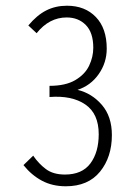

<svg xmlns="http://www.w3.org/2000/svg" viewBox="-20 -640 478 671"><path d="M210 11Q163 11 126.5 -8.5Q90 -28 62 -63L96 -96Q115 -68 140.5 -49Q166 -30 207 -30Q267 -30 296 -69Q325 -108 325 -171Q325 -243 278 -275Q231 -307 153 -301V-340Q209 -340 243 -360Q277 -380 291.5 -410.5Q306 -441 306 -473Q306 -526 280 -552.5Q254 -579 213 -579Q152 -579 108 -524L79 -551Q109 -587 141.5 -603.5Q174 -620 214 -620Q277 -620 315 -580.5Q353 -541 353 -470Q353 -421 325 -381Q297 -341 251 -326Q301 -314 336 -273.5Q371 -233 371 -168Q371 -91 329.5 -40Q288 11 210 11Z"/></svg>

Font: Inconsolata SemiCondensed Light
Style: Regular
Weight: 300
Width: 4
Monospace: yes
Designer: Raph Levien, Cyreal, Brenton Simpson
Foundry: Raph Levien, Cyreal, Google
Version: Version 3.100; ttfautohint (v1.8.4.7-5d5b)